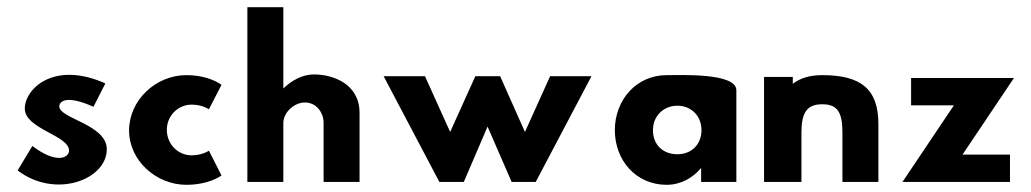

<svg xmlns="http://www.w3.org/2000/svg" viewBox="-20 -506 2867 534"><path d="M70 -100 29 -32C134 48 277 -6 277 -91C277 -160 145 -176 145 -210C145 -224 164 -243 240 -209L273 -274C130 -338 49 -259 49 -204C49 -147 172 -130 172 -87C172 -67 137 -49 70 -100Z M596 -18 561 -87C561 -87 543 -74 513 -74C475 -74 444 -105 444 -145C444 -184 475 -215 513 -215C543 -215 561 -202 561 -202L596 -270C596 -270 563 -297 498 -297C414 -297 339 -228 339 -143C339 -59 415 8 498 8C563 8 596 -18 596 -18Z M768 -486H668V0H768V-164C768 -193 798 -221 828 -221C860 -221 880 -193 880 -164V0H980V-192C980 -273 906 -299 853 -299C821 -299 791 -282 768 -260Z M1270 0 1336 -154 1403 0H1470L1625 -294H1510L1440 -139L1371 -294H1302L1232 -139L1162 -294H1047L1202 0Z M1796 -144C1796 -184 1826 -212 1864 -212C1902 -212 1931 -184 1931 -144C1931 -104 1903 -77 1864 -77C1823 -77 1796 -104 1796 -144ZM2028 -255C2028 -304 1873 -297 1834 -297C1750 -297 1690 -228 1690 -144C1690 -60 1749 8 1834 8C1874 8 1908 -12 1930 -39V0H2028Z M2209 0V-137C2209 -194 2225 -216 2267 -216C2309 -216 2323 -194 2323 -137V0H2423V-161C2423 -258 2375 -297 2267 -297C2230 -297 2205 -288 2185 -273V-292H2105V0Z M2800 -289H2514V-213H2633L2490 0H2789V-76H2657Z"/></svg>

Font: Hussar Tani
Style: Bold
Weight: 700
Foundry: Cannot Into Space Fonts
Version: Version 0.92